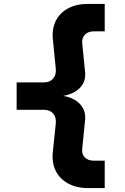

<svg xmlns="http://www.w3.org/2000/svg" viewBox="-20 -850 640 981"><path d="M430 111Q371 111 328 87.5Q285 64 264.5 22.5Q244 -19 250 -74L265 -219Q268 -251 251.5 -270Q235 -289 205 -289H65V-429H205Q235 -429 251.5 -448.5Q268 -468 265 -499L250 -650Q245 -704 265.5 -744.5Q286 -785 328.5 -807.5Q371 -830 430 -830H515V-690H460Q431 -690 414.5 -673.5Q398 -657 400 -630L415 -479Q419 -433 388.5 -401.5Q358 -370 303 -360Q358 -351 388.5 -318.5Q419 -286 415 -239L400 -89Q397 -62 413.5 -45.5Q430 -29 460 -29H515V111Z"/></svg>

Font: NKDuy Mono ExtraBold
Style: Regular
Weight: 800
Monospace: yes
Designer: NKDuy
Foundry: NKDuy
Version: Version 2.251; ttfautohint (v1.8.4.7-5d5b)